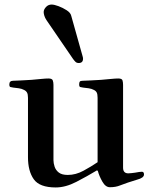

<svg xmlns="http://www.w3.org/2000/svg" viewBox="-20 -813 665 844"><path d="M172 -760Q172 -771 182 -782Q192 -793 207 -793Q218 -793 237 -786Q256 -779 273 -768Q290 -757 293 -744L343 -566Q345 -560 345 -555Q345 -536 326 -536Q317 -536 311.5 -541.5Q306 -547 301 -554L184 -725Q178 -734 175 -743.5Q172 -753 172 -760ZM21 -442Q21 -458 38 -458Q49 -458 74 -459.5Q99 -461 118 -462Q142 -464 161.5 -466Q181 -468 193 -468Q209 -468 212 -459.5Q215 -451 215 -440V-109Q215 -96 220 -80.5Q225 -65 238.5 -54.5Q252 -44 278 -44Q313 -44 347 -62.5Q381 -81 409 -100V-383Q409 -399 405 -406.5Q401 -414 392 -418Q383 -423 369.5 -425Q356 -427 345 -428Q337 -429 332.5 -430.5Q328 -432 328 -442Q328 -451 331 -454.5Q334 -458 344 -458Q355 -458 380 -459.5Q405 -461 424 -462Q448 -464 468 -466Q488 -468 500 -468Q516 -468 518.5 -459.5Q521 -451 521 -440V-76Q521 -51 544 -51Q549 -51 558 -52Q567 -53 574 -54Q584 -56 591.5 -57Q599 -58 604 -58Q613 -58 613 -46Q613 -31 582 -23Q561 -17 542.5 -10.5Q524 -4 508 2Q489 10 463 10Q444 10 430 -14.5Q416 -39 410 -62L406 -64Q363 -38 315.5 -13.5Q268 11 225 11Q154 11 128.5 -25Q103 -61 103 -122V-383Q103 -399 98.5 -406.5Q94 -414 85 -418Q76 -423 62.5 -425Q49 -427 38 -428Q30 -429 25.5 -430.5Q21 -432 21 -442Z"/></svg>

Font: Monomakh
Style: Regular
Weight: 400
Version: Version 1.200; ttfautohint (v1.8.4.7-5d5b)